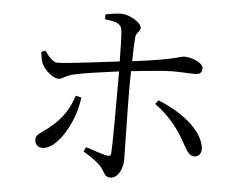

<svg xmlns="http://www.w3.org/2000/svg" viewBox="-53 -804 1106 885"><g transform="rotate(5 500.0 -361.5)"><path d="M297 -345C278 -289 252 -237 180 -182C149 -158 129 -152 129 -127C129 -108 141 -92 164 -92C235 -92 312 -230 323 -339ZM401 -708C453 -701 476 -695 480 -664C483 -641 484 -581 485 -520C410 -511 247 -490 201 -489C179 -488 158 -514 139 -540L121 -532C123 -513 127 -489 133 -477C150 -445 187 -416 209 -416C231 -416 241 -434 281 -442C333 -454 421 -465 486 -474C486 -441 486 -411 486 -390C486 -305 486 -142 483 -96C482 -82 473 -81 462 -83C436 -89 398 -102 365 -113L355 -92C387 -74 421 -50 439 -30C461 -3 460 17 488 17C522 17 545 -27 545 -70C545 -97 540 -314 540 -389C540 -414 540 -447 541 -480C608 -487 691 -496 731 -496C775 -496 803 -493 833 -493C858 -493 868 -500 868 -522C868 -545 818 -568 781 -568C759 -568 749 -552 542 -526C543 -570 544 -610 546 -634C548 -662 568 -664 568 -682C568 -705 516 -738 475 -740C454 -740 423 -735 400 -730ZM665 -339C736 -289 780 -226 806 -179C825 -147 837 -114 865 -114C889 -114 901 -135 896 -163C880 -245 780 -317 679 -357Z"/></g></svg>

Font: Source Han Serif
Style: Regular
Weight: 400
Designer: Ryoko NISHIZUKA 西塚涼子 (kana & ideographs); Frank Grießhammer (Latin, Greek & Cyrillic); Wenlong ZHANG 张文龙 (bopomofo); San
Foundry: Adobe Systems Incorporated
Version: Version 1.001;PS 1.001;hotconv 16.6.54;makeotf.lib2.5.65590